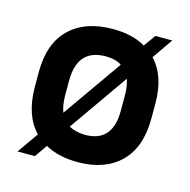

<svg xmlns="http://www.w3.org/2000/svg" viewBox="-89 -633 741 750"><g transform="rotate(15 281.0 -258.5)"><path d="M460 -462.9Q517.6 -402.3 517.6 -292V-230.5Q517.6 -113.3 455.1 -52.2Q392.6 8.8 283.2 8.8Q205.1 8.8 151.4 -21.5L116.2 29.3H45.9L105.5 -55.7Q46.9 -116.2 45.9 -230.5V-292Q45.9 -408.2 108.9 -468.8Q171.9 -529.3 283.2 -529.3Q362.3 -529.3 415 -498L449.2 -545.9H517.6ZM179.7 -163.1 347.7 -402.3Q323.2 -418.9 283.2 -418.9Q168.9 -418.9 168.9 -290V-231.4Q168.9 -191.4 179.7 -163.1ZM384.8 -355.5 217.8 -117.2Q245.1 -102.5 283.2 -101.6Q331.1 -101.6 358.4 -125Q395.5 -157.2 394.5 -231.4V-290Q394.5 -327.1 384.8 -355.5Z"/></g></svg>

Font: Dinish Expanded
Style: Bold
Weight: 700
Width: 7
Designer: Charles Nix
Foundry: Playbeing
Version: Version 2.005; ttfautohint (v1.8.3)